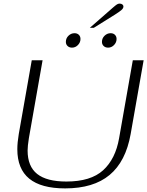

<svg xmlns="http://www.w3.org/2000/svg" viewBox="-20 -1034 816 1064"><path d="M76 -207Q76 -243 84 -291L156 -700H216L140 -268Q133 -224 133 -200Q133 -112 186 -70Q239 -28 348 -28Q483 -28 551.5 -90.5Q620 -153 640 -268L716 -700H776L704 -291Q677 -139 587.5 -64.5Q498 10 341 10Q208 10 142 -44Q76 -98 76 -207ZM606 -992Q621 -1005 628 -1009.5Q635 -1014 643 -1014Q652 -1014 658 -1009.5Q664 -1005 664 -998Q664 -988 653 -978.5Q642 -969 617 -953L500 -880H478ZM345 -802Q345 -822 359.5 -836Q374 -850 393 -850Q408 -850 417 -841Q426 -832 426 -818Q426 -799 412 -784.5Q398 -770 379 -770Q364 -770 354.5 -779Q345 -788 345 -802ZM545 -802Q545 -822 559.5 -836Q574 -850 593 -850Q608 -850 617 -841Q626 -832 626 -818Q626 -799 612 -784.5Q598 -770 579 -770Q564 -770 554.5 -779Q545 -788 545 -802Z"/></svg>

Font: Fahkwang ExtraLight
Style: Italic
Weight: 275
Italic angle: -10°
Designer: Suppakit Chalermlarp | Katatrad Co.,Ltd.
Foundry: Cadson Demak Co.,Ltd.
Version: Version 1.000; ttfautohint (v1.6)